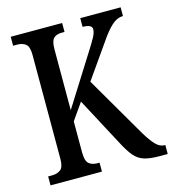

<svg xmlns="http://www.w3.org/2000/svg" viewBox="-107 -803 803 891"><g transform="rotate(-15 294.5 -357.0)"><path d="M26 0V-43H45Q69 -43 85.5 -55Q102 -67 102 -107V-607Q102 -646 86.5 -658.5Q71 -671 47 -671H26V-714H273V-671H259Q234 -671 220.5 -658Q207 -645 207 -604V-313L357 -551Q382 -590 393.5 -611.5Q405 -633 405 -649Q405 -672 360 -672V-714H554V-672Q525 -672 499 -648Q473 -624 444 -581L329 -417L499 -125Q523 -85 543 -64Q563 -43 586 -43H589V0H550Q503 0 475.5 -9Q448 -18 428.5 -41Q409 -64 386 -108L263 -339L207 -259V-110Q207 -69 222 -56Q237 -43 263 -43H273V0Z"/></g></svg>

Font: Noto Serif Hebrew ExtraCondensed Medium
Style: Regular
Weight: 500
Width: 2
Designer: Monotype Design Team
Foundry: Monotype Imaging Inc.
Version: Version 2.004; ttfautohint (v1.8.4.7-5d5b)